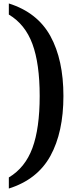

<svg xmlns="http://www.w3.org/2000/svg" viewBox="-20 -824 439 1108"><path d="M31 -804Q196 -752 271 -615.5Q346 -479 346 -270Q346 -61 271 75.5Q196 212 31 264V200Q125 144 167 30.5Q209 -83 209 -270Q209 -457 167 -570.5Q125 -684 31 -740Z"/></svg>

Font: Noto Serif Sinhala SemiCondensed
Style: Bold
Weight: 700
Width: 4
Designer: Jelle Bosma - Monotype Design Team
Foundry: Monotype Imaging Inc.
Version: Version 2.007; ttfautohint (v1.8.4.7-5d5b)